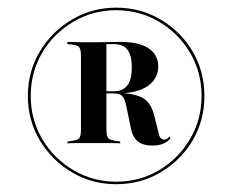

<svg xmlns="http://www.w3.org/2000/svg" viewBox="-20 -652 596 493"><path d="M278.2 -179Q216.1 -179 164.5 -209.7Q112.9 -240.3 82.3 -291.5Q51.6 -342.7 51.6 -405.6Q51.6 -468.5 82.3 -519.8Q112.9 -571 164.5 -601.6Q216.1 -632.3 278.2 -632.3Q341.1 -632.3 392.7 -601.6Q444.4 -571 474.6 -519.8Q504.8 -468.5 504.8 -405.6Q504.8 -342.7 474.6 -291.5Q444.4 -240.3 392.7 -209.7Q341.1 -179 278.2 -179ZM278.2 -185.5Q339.5 -185.5 389.1 -215.3Q438.7 -245.2 468.1 -295.2Q497.6 -345.2 497.6 -405.6Q497.6 -466.9 468.1 -516.5Q438.7 -566.1 388.7 -596Q338.7 -625.8 278.2 -625.8Q218.5 -625.8 168.1 -596Q117.7 -566.1 88.3 -516.5Q58.9 -466.9 58.9 -405.6Q58.9 -345.2 88.3 -295.2Q117.7 -245.2 168.1 -215.3Q218.5 -185.5 278.2 -185.5ZM153.2 -283.9V-288.7Q176.6 -291.1 182.3 -296Q187.9 -300.8 187.9 -318.5V-508.1Q187.9 -526.6 182.3 -531.9Q176.6 -537.1 153.2 -538.7V-544.4Q161.3 -544.4 171.4 -544Q181.5 -543.5 193.5 -543.5Q205.6 -543.5 219.4 -543.5Q241.1 -543.5 260.1 -544Q279 -544.4 288.7 -544.4Q337.1 -544.4 361.7 -527.8Q386.3 -511.3 386.3 -481.5Q386.3 -450 359.3 -431Q332.3 -412.1 278.2 -412.1H221V-417.7H272.6Q296 -417.7 307.3 -433.1Q318.5 -448.4 318.5 -479Q318.5 -508.9 307.7 -523.8Q296.8 -538.7 273.4 -538.7H253.2V-318.5Q253.2 -300.8 259.3 -296Q265.3 -291.1 288.7 -288.7V-283.9Q276.6 -284.7 262.5 -284.7Q248.4 -284.7 221.8 -284.7Q196.8 -284.7 180.2 -284.7Q163.7 -284.7 153.2 -283.9ZM371 -278.2Q348.4 -278.2 334.7 -288.3Q321 -298.4 316.1 -322.6L304.8 -377.4Q300.8 -396.8 294.8 -404.4Q288.7 -412.1 271.8 -412.1L271 -415.3L278.2 -414.5Q328.2 -412.1 348.8 -399.2Q369.4 -386.3 377.4 -350L387.1 -311.3Q388.7 -302.4 392.3 -298Q396 -293.5 401.6 -293.5Q408.9 -293.5 415.3 -301.6L417.7 -296.8Q403.2 -278.2 371 -278.2Z"/></svg>

Font: Playfair 144pt SemiCondensed
Style: Bold
Weight: 700
Width: 4
Designer: Claus Eggers Sørensen
Foundry: Claus Eggers Sørensen
Version: Version 2.203